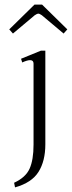

<svg xmlns="http://www.w3.org/2000/svg" viewBox="-20 -690 311 830"><path d="M20 -563 129 -670H162L271 -563L255 -545L161 -624Q151 -631 146 -631Q140 -631 130 -624L36 -545ZM41 100Q91 77 108 39Q125 1 125 -65V-415Q125 -430 110 -430Q98 -430 76 -420L71 -436L157 -471H176V-66Q176 6 146.5 53Q117 100 45 120Z"/></svg>

Font: Taviraj ExtraLight
Style: Regular
Weight: 275
Designer: Katatrad Team
Foundry: CadsonDemak
Version: Version 1.001